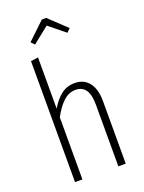

<svg xmlns="http://www.w3.org/2000/svg" viewBox="-171 -1016 822 1096"><g transform="rotate(-20 239.5 -468.5)"><path d="M241.2 -895 142.1 -815.9 122.1 -836.9 227.1 -937H253.9L359.9 -836.9L338.9 -815.9ZM277.8 -532.2Q335 -532.2 365.5 -491.9Q396 -451.7 396 -381.8V0H351.1V-376Q351.1 -494.1 270 -494.1Q229.5 -494.1 196 -463.6Q162.6 -433.1 132.8 -377V0H87.9V-734.9L132.8 -741.2V-430.2Q162.1 -479 196.5 -505.6Q231 -532.2 277.8 -532.2Z"/></g></svg>

Font: Fira Sans Compressed ExtraLight
Style: Regular
Weight: 250
Width: 1
Designer: Carrois Corporate & Edenspiekermann AG
Foundry: Carrois Corporate GbR & Edenspiekermann AG
Version: Version 4.203;PS 004.203;hotconv 1.0.88;makeotf.lib2.5.64775